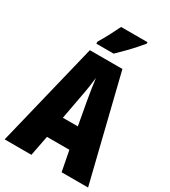

<svg xmlns="http://www.w3.org/2000/svg" viewBox="-221 -1036 1015 1144"><g transform="rotate(30 287.0 -463.5)"><path d="M392 0 365 -139H211L184 0H0L174 -714H398L574 0ZM310 -445Q303 -485 297.5 -522Q292 -559 288 -589Q285 -561 279.5 -524Q274 -487 266 -447L236 -285H339ZM448 -917Q434 -900 410.5 -873.5Q387 -847 359.5 -819Q332 -791 307 -767H188V-781Q212 -821 231 -857.5Q250 -894 266 -927H448Z"/></g></svg>

Font: Noto Sans Gujarati UI ExtraCondensed Black
Style: Regular
Weight: 900
Width: 2
Designer: Jelle Bosma - Monotype Design Team, Universal Thirst
Foundry: Monotype Imaging Inc.
Version: Version 2.106; ttfautohint (v1.8.4.7-5d5b)